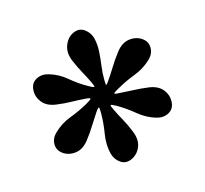

<svg xmlns="http://www.w3.org/2000/svg" viewBox="-101 -915 843 790"><g transform="rotate(20 321.0 -520.0)"><path d="M382.5 -483Q407 -469.5 432.8 -457Q458.5 -444.5 488 -425.5Q523 -403 530 -372.5Q537 -342 522 -316.5Q507.5 -291.5 481 -291.2Q454.5 -291 433.5 -308.5Q402 -336 383 -376Q364 -416 340.5 -450Q330.5 -464.5 325 -469.8Q319.5 -475 320 -447Q320.5 -419 322.2 -390.2Q324 -361.5 322.5 -328Q321 -287 297.8 -265.5Q274.5 -244 245.5 -244Q218.5 -244 203.2 -265.2Q188 -286.5 194.5 -316.5Q202 -357 226.8 -393.2Q251.5 -429.5 269.5 -467Q280 -489.5 278 -492.8Q276 -496 255.5 -483.5Q232 -469.5 208.2 -453.5Q184.5 -437.5 155.5 -422.5Q118.5 -403 88.5 -412.5Q58.5 -422 44 -447.5Q30 -471.5 41.8 -495Q53.5 -518.5 81.5 -528Q121 -542 165.8 -538Q210.5 -534 253 -538.5Q278.5 -541 276.2 -544.8Q274 -548.5 257.5 -558Q233.5 -571.5 208.2 -583.8Q183 -596 153.5 -614.5Q121 -635 112.8 -666.5Q104.5 -698 119 -723.5Q133.5 -748.5 160.2 -748.8Q187 -749 208 -731.5Q229.5 -712.5 245.2 -686.8Q261 -661 274.8 -634.2Q288.5 -607.5 305.5 -584Q313 -574.5 317.2 -569Q321.5 -563.5 321.5 -584.5Q321.5 -614.5 319.5 -645.2Q317.5 -676 319 -712Q320.5 -753 343.8 -774.5Q367 -796 396 -796Q423 -796 438.2 -774.8Q453.5 -753.5 447.5 -723.5Q439 -682 414 -645.2Q389 -608.5 371.5 -570.5Q362.5 -552.5 362.5 -547.5Q362.5 -542.5 381 -554.5Q405.5 -569 430.5 -585.2Q455.5 -601.5 486 -617.5Q523 -637 553 -627.5Q583 -618 597.5 -592.5Q611.5 -568.5 599.8 -545Q588 -521.5 560 -512Q520.5 -498.5 476 -502Q431.5 -505.5 390 -502Q365 -499.5 365 -496Q365 -492.5 382.5 -483Z"/></g></svg>

Font: Besley* Condensed Semi
Style: Italic
Weight: 600
Width: 3
Italic angle: -13°
Designer: Owen Earl
Foundry: indestructible type*
Version: Version 3.000; ttfautohint (v1.8.3)